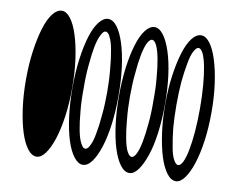

<svg xmlns="http://www.w3.org/2000/svg" viewBox="-74 -754 1074 862"><g transform="rotate(10 463.0 -322.5)"><path d="M777 -655Q755 -655 735.5 -630Q716 -605 702 -559.5Q688 -514 679.5 -453.5Q671 -393 671 -323Q671 -252 679.5 -191.5Q688 -131 702 -86.5Q716 -42 735.5 -16Q755 10 777 10Q798 10 817 -16Q836 -42 850.5 -86.5Q865 -131 873.5 -191.5Q882 -252 882 -323Q882 -393 873.5 -453.5Q865 -514 850.5 -559.5Q836 -605 817 -630Q798 -655 777 -655ZM775 -597Q786 -597 796 -577Q806 -556 813 -520Q820 -484 824 -435Q828 -386 828 -330Q828 -272 824 -224Q820 -176 813 -140Q806 -103 796 -83Q786 -63 775 -63Q765 -63 754 -83Q743 -103 737 -140Q730 -176 725 -224Q721 -272 721 -330Q721 -386 725 -435Q730 -484 737 -520Q743 -556 754 -577Q765 -597 775 -597ZM565 -655Q543 -655 523.5 -630Q504 -605 490 -559.5Q476 -514 468 -453.5Q460 -393 460 -323Q460 -252 468 -191.5Q476 -131 490 -86.5Q504 -42 523.5 -16Q543 10 565 10Q586 10 605 -16Q624 -42 639 -86.5Q654 -131 662 -191.5Q670 -252 670 -323Q670 -393 662 -453.5Q654 -514 639 -559.5Q624 -605 605 -630Q586 -655 565 -655ZM563 -597Q574 -597 584 -577Q594 -556 601 -520Q608 -484 612 -435Q617 -386 616 -330Q617 -272 612 -224Q608 -176 601 -140Q594 -103 584 -83Q574 -63 563 -63Q553 -63 542 -83Q532 -103 525 -140Q518 -176 514 -224Q509 -272 509 -330Q509 -386 514 -435Q518 -484 525 -520Q532 -556 542 -577Q553 -597 563 -597ZM353 -655Q332 -655 312 -630Q292 -605 278 -559.5Q264 -514 256 -453.5Q248 -393 248 -323Q248 -252 256 -191.5Q264 -131 278 -86.5Q292 -42 312 -16Q332 10 353 10Q375 10 394 -16Q413 -42 427.5 -86.5Q442 -131 450 -191.5Q458 -252 458 -323Q458 -393 450 -453.5Q442 -514 427.5 -559.5Q413 -605 394 -630Q375 -655 353 -655ZM351 -597Q363 -597 372 -577Q383 -556 389 -520Q396 -484 400 -435Q405 -386 405 -330Q405 -272 400 -224Q396 -176 389 -140Q383 -103 372 -83Q363 -63 351 -63Q341 -63 331 -83Q320 -103 313 -140Q306 -176 302 -224Q297 -272 298 -330Q297 -386 302 -435Q306 -484 313 -520Q320 -556 331 -577Q341 -597 351 -597ZM142 -655Q120 -655 100.5 -630Q81 -605 67 -559.5Q53 -514 44.5 -453.5Q36 -393 36 -323Q36 -252 44.5 -191.5Q53 -131 67 -86.5Q81 -42 100.5 -16Q120 10 142 10Q163 10 182 -16Q201 -42 215.5 -86.5Q230 -131 238.5 -191.5Q247 -252 247 -323Q247 -393 238.5 -453.5Q230 -514 215.5 -559.5Q201 -605 182 -630Q163 -655 142 -655Z"/></g></svg>

Font: binaryhoriontal115
Style: Book
Weight: 400
Designer: Jelle Bosma - Monotype Design Team
Foundry: Monotype Imaging Inc.
Version: Version 2.003